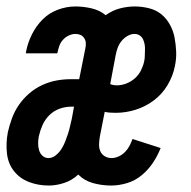

<svg xmlns="http://www.w3.org/2000/svg" viewBox="-21 -562 591 594"><path d="M130 12Q97 12 68.5 1Q40 -10 22 -33Q4 -56 0.5 -87.5Q-3 -119 3 -151V-152Q8 -174 16 -196Q24 -218 37.5 -237.5Q51 -257 69.5 -273Q88 -289 110 -299Q132 -309 154 -313Q176 -317 198 -317H224L243 -412Q245 -421 244.5 -429Q244 -437 239.5 -444Q235 -451 228 -454Q221 -457 212 -457Q202 -457 191.5 -452Q181 -447 173.5 -438.5Q166 -430 162.5 -420Q159 -410 157 -400L156 -397H59L60 -404Q65 -430 78 -456Q91 -482 111 -502Q131 -522 158 -532Q185 -542 212 -542Q238 -542 263 -536Q288 -530 306 -515Q327 -530 350 -536Q373 -542 396 -542Q418 -542 440 -536.5Q462 -531 478 -518Q494 -505 504.5 -486Q515 -467 519 -446Q523 -425 524 -402.5Q525 -380 520 -357Q514 -327 497.5 -299Q481 -271 455 -251.5Q429 -232 398.5 -222.5Q368 -213 338 -213Q329 -213 320 -213.5Q311 -214 303 -216L288 -140Q286 -128 285.5 -116.5Q285 -105 289 -95Q293 -85 302.5 -79Q312 -73 324 -73Q335 -73 346 -78Q357 -83 365.5 -91.5Q374 -100 379.5 -110.5Q385 -121 389 -132L476 -104Q467 -81 452.5 -59Q438 -37 417.5 -20Q397 -3 372 4.5Q347 12 323 12Q294 12 267 4.5Q240 -3 221 -22Q202 -4 177.5 4Q153 12 130 12ZM341 -298Q355 -298 369.5 -303.5Q384 -309 396 -319.5Q408 -330 415 -344Q422 -358 425 -372Q427 -381 427 -389.5Q427 -398 427.5 -407Q428 -416 426.5 -424.5Q425 -433 421.5 -440.5Q418 -448 411 -452.5Q404 -457 395 -457Q384 -457 373 -450.5Q362 -444 354.5 -434.5Q347 -425 343 -414Q339 -403 337 -392L320 -302Q324 -300 329.5 -299Q335 -298 341 -298ZM129 -73Q141 -73 151.5 -81.5Q162 -90 169 -101Q176 -112 180.5 -123.5Q185 -135 189 -147Q193 -159 195.5 -170.5Q198 -182 201 -194L208 -232H199Q181 -232 163 -225.5Q145 -219 131.5 -205.5Q118 -192 110.5 -175Q103 -158 99 -140Q97 -129 97 -118Q97 -107 100 -97Q103 -87 110.5 -80Q118 -73 129 -73Z"/></svg>

Font: Lode Dark
Style: Bold Italic
Weight: 700
Italic angle: -11°
Monospace: yes
Designer: Belleve Invis
Foundry: Belleve Invis
Version: Version 29.2.0; ttfautohint (v1.8.3)